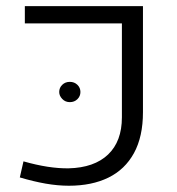

<svg xmlns="http://www.w3.org/2000/svg" viewBox="-20 -591 571 619"><path d="M202.1 7.8Q166.5 7.8 127.2 1Q87.9 -5.9 43.9 -19L55.7 -70.8Q137.7 -47.4 201.2 -48.3Q283.7 -50.3 328.4 -92.8Q373 -135.3 373 -212.9V-515.6H60.1V-571.3H440.9V-229.5Q440.9 -150.4 411.9 -97.4Q382.8 -44.4 329.3 -18.3Q275.9 7.8 202.1 7.8ZM205.1 -261.7Q190.4 -261.7 180.7 -272Q170.9 -282.2 170.9 -294.4Q170.9 -308.1 180.7 -317.6Q190.4 -327.1 205.1 -327.1Q219.7 -327.1 229.5 -317.6Q239.3 -308.1 239.3 -294.4Q239.3 -280.8 229.5 -271.2Q219.7 -261.7 205.1 -261.7Z"/></svg>

Font: Heebo Light
Style: Regular
Weight: 300
Designer: Oded Ezer
Foundry: Ezer Type House
Version: Version 3.100